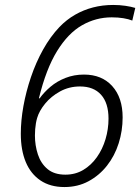

<svg xmlns="http://www.w3.org/2000/svg" viewBox="-20 -745 566 775"><path d="M240 10Q183 10 143.5 -16.5Q104 -43 84 -91Q64 -139 64 -205Q64 -258 74.5 -316.5Q85 -375 105 -434Q125 -493 154 -545Q183 -597 220 -636Q249 -666 283 -685.5Q317 -705 355.5 -715Q394 -725 437 -725Q463 -725 486.5 -721.5Q510 -718 526 -713L514 -662Q499 -668 478 -671.5Q457 -675 431 -675Q367 -675 311 -643Q255 -611 210.5 -539Q166 -467 137 -348H140Q158 -373 184 -395Q210 -417 244.5 -430.5Q279 -444 319 -444Q391 -444 433 -397.5Q475 -351 475 -271Q475 -217 459 -166.5Q443 -116 412 -76.5Q381 -37 337.5 -13.5Q294 10 240 10ZM244 -40Q284 -40 316 -59Q348 -78 371 -110.5Q394 -143 406 -183.5Q418 -224 418 -266Q418 -329 388 -362.5Q358 -396 303 -396Q259 -396 222.5 -376Q186 -356 162 -326.5Q138 -297 130 -269Q127 -259 125 -247.5Q123 -236 122 -223.5Q121 -211 121 -198Q121 -158 133 -121.5Q145 -85 172 -62.5Q199 -40 244 -40Z"/></svg>

Font: Noto Sans Display Light
Style: Italic
Weight: 300
Italic angle: -12°
Designer: Monotype Design Team
Foundry: Monotype Imaging Inc.
Version: Version 2.003